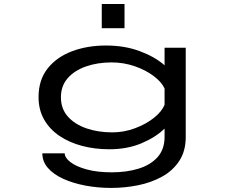

<svg xmlns="http://www.w3.org/2000/svg" viewBox="-20 -740 1140 966"><path d="M529.5 11Q457 11 392.8 -6Q328.5 -23 279.2 -56.2Q230 -89.5 202 -138.5Q174 -187.5 174 -251.5Q174 -337.5 219.2 -395Q264.5 -452.5 341.5 -481.8Q418.5 -511 514 -511Q607 -511 683.5 -482.5Q760 -454 808 -411.5V-500H914.5V-51.5Q914.5 20 882.2 69.2Q850 118.5 795.8 148.5Q741.5 178.5 675 192Q608.5 205.5 540 205.5Q472 205.5 409.8 193.8Q347.5 182 298.5 159.8Q249.5 137.5 221.2 105.2Q193 73 193 31.5H305.5Q306 54 334.8 76Q363.5 98 416.5 112.5Q469.5 127 542.5 127Q617 127 677.2 108.5Q737.5 90 772.8 50.5Q808 11 808 -51V-93Q763.5 -49.5 692 -19.2Q620.5 11 529.5 11ZM286.5 -250.5Q286.5 -193 321.2 -153.8Q356 -114.5 414.8 -94.2Q473.5 -74 545 -74Q604 -74 659.5 -94.8Q715 -115.5 755 -147.5Q795 -179.5 808 -213.5V-294.5Q793.5 -327 753.5 -357.2Q713.5 -387.5 657.8 -406.8Q602 -426 541.5 -426Q471.5 -426 413.5 -406Q355.5 -386 321 -347Q286.5 -308 286.5 -250.5ZM492 -720H606.5V-598H492Z"/></svg>

Font: Trispace Expanded
Style: Regular
Weight: 400
Width: 7
Designer: Tyler Finck
Foundry: Etcetera Type Company
Version: Version 1.210; ttfautohint (v1.8.3)